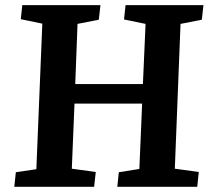

<svg xmlns="http://www.w3.org/2000/svg" viewBox="-20 -720 809 740"><path d="M527.8 -320.8H267.1L256.8 -69.8L349.1 -57.1L342.8 0H35.2L41 -56.2L120.1 -67.9L143.1 -628.9L60.1 -646L65.9 -700.2H367.2L360.8 -644L278.8 -627.9L270 -396H530.8L541 -627.9L458 -645L463.9 -700.2H764.2L757.8 -644L675.8 -627.9L653.8 -69.8L746.1 -57.1L740.2 0H432.1L438 -56.2L517.1 -68.8Z"/></svg>

Font: Literata Book
Style: Bold Italic
Weight: 700
Italic angle: -3°
Designer: Latin by Veronika Burian and Jose Scaglione. Greek by Irene Vlachou. Cyrillic by Vera Evstafieva
Foundry: TypeTogether
Version: Version 1.003;PS 001.003;hotconv 1.0.88;makeotf.lib2.5.64775